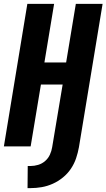

<svg xmlns="http://www.w3.org/2000/svg" viewBox="-20 -755 549 990"><path d="M122 215 123 101H137Q157 101 177 95Q197 89 213 75Q229 61 237.5 42Q246 23 249 4L303 -319H191L138 0H0L121 -735H259L209 -433H321L371 -735H509L387 4Q382 32 372.5 60.5Q363 89 346 114.5Q329 140 304.5 160Q280 180 252 192.5Q224 205 195 210Q166 215 137 215Z"/></svg>

Font: Iosevka Term Curly Heavy
Style: Italic
Weight: 900
Italic angle: -9°
Designer: Belleve Invis
Foundry: Belleve Invis
Version: Version 32.3.0